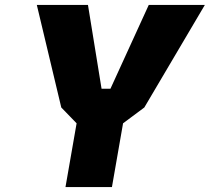

<svg xmlns="http://www.w3.org/2000/svg" viewBox="-20 -757 849 777"><path d="M245 0 290 -258 228 -322 129 -737H336L391 -398H427L582 -737H809L564 -322L478 -258L433 0Z"/></svg>

Font: Tomorrow
Style: Bold Italic
Weight: 700
Italic angle: -10°
Designer: Tony de Marco, Monica Rizzolli
Foundry: Just in Type
Version: Version 2.002